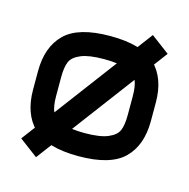

<svg xmlns="http://www.w3.org/2000/svg" viewBox="-95 -652 789 803"><g transform="rotate(15 300.0 -250.0)"><path d="M50 0 130 60 550 -500 470 -560ZM455 -290V-250H555V-290Q555 -395 496.5 -452.5Q438 -510 300 -510Q162 -510 103.5 -452.5Q45 -395 45 -290V-250H145V-290Q145 -334 155 -357.5Q165 -381 199.5 -395.5Q234 -410 300 -410Q366 -410 400.5 -395.5Q435 -381 445 -357.5Q455 -334 455 -290ZM145 -210V-250H45V-210Q45 -105 103.5 -47.5Q162 10 300 10Q438 10 496.5 -47.5Q555 -105 555 -210V-250H455V-210Q455 -166 445 -142.5Q435 -119 400.5 -104.5Q366 -90 300 -90Q234 -90 199.5 -104.5Q165 -119 155 -142.5Q145 -166 145 -210Z"/></g></svg>

Font: Millimetre
Style: Regular
Weight: 500
Designer: Jérémy Landes
Version: Version 1.0